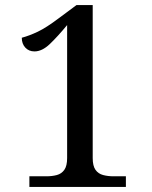

<svg xmlns="http://www.w3.org/2000/svg" viewBox="-20 -738 599 758"><path d="M96 0V-42H163Q186 -42 204.5 -47Q223 -52 234 -67.5Q245 -83 245 -114V-639Q207 -593 176.5 -564Q146 -535 116 -535Q94 -535 80 -550Q66 -565 66 -589Q96 -597 129.5 -613Q163 -629 212 -666L282 -718H346V-114Q346 -83 357 -67.5Q368 -52 387 -47Q406 -42 428 -42H477V0Z"/></svg>

Font: Noto Serif Khmer
Style: Regular
Weight: 400
Designer: Danh Hong and the Monotype Design Team
Foundry: Monotype Imaging Inc.
Version: Version 2.003